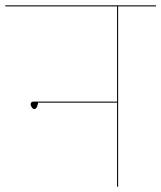

<svg xmlns="http://www.w3.org/2000/svg" viewBox="-30 -700 605 720"><path d="M555 -676H413V0H409V-315H113Q109 -291 99 -291Q94 -291 89.5 -297Q85 -303 85 -310Q85 -319 97 -319H409V-676H-10V-680H555Z"/></svg>

Font: FiraGO Four
Style: Regular
Weight: 100
Designer: bBox Type
Foundry: bBox Type GmbH
Version: Version 1.001